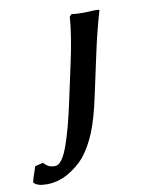

<svg xmlns="http://www.w3.org/2000/svg" viewBox="-284 -494 634 794"><g transform="rotate(-10 33.0 -96.5)"><path d="M142.1 -249 107.9 -90.8Q87.4 7.3 64.2 63.7Q41 120.1 8.8 160.2Q-22.9 195.8 -64.2 218.5Q-105.5 241.2 -151.9 241.2Q-192.4 241.2 -206.1 224.1Q-203.6 209 -186 159.2L-152.8 150.9Q-140.1 163.6 -130.4 168.2Q-120.6 172.9 -104 172.9Q-89.8 172.9 -75.7 153.3Q-61.5 133.8 -48.8 97.4Q-36.1 61 -25.6 21.7Q-15.1 -17.6 -3.9 -68.8Q-1.5 -80.1 12.2 -143.1Q25.9 -206.1 32.2 -235.8Q56.6 -347.7 62 -424.8L70.8 -434.1Q90.8 -431.2 121.1 -431.2Q137.7 -431.2 164.1 -433.1Q186.5 -433.1 187 -431.2Q187.5 -430.2 187 -428.2Q163.1 -347.7 142.1 -249Z"/></g></svg>

Font: Linear Smooth
Style: Bold Italic
Weight: 700
Designer: Philipp H. Poll, Flanker
Foundry: Philipp H. Poll, reworked by Flanker
Version: Version 1.061 | FøM Fix